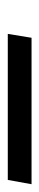

<svg xmlns="http://www.w3.org/2000/svg" viewBox="176 -916 101 493"><g transform="rotate(90 226.5 -669.5)"><path d="M67 -639 77 -700H453L442 -639Z"/></g></svg>

Font: Archivo Expanded
Style: Italic
Weight: 400
Width: 7
Italic angle: -10°
Designer: Hector Gatti
Foundry: Omnibus-Type
Version: Version 2.001